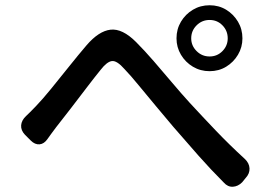

<svg xmlns="http://www.w3.org/2000/svg" viewBox="-20 -742 1040 731"><path d="M75 -229Q59 -246 60.5 -265Q62 -284 79 -300Q91 -311 117 -338Q142 -364 175 -404.5Q208 -445 243.5 -489.5Q279 -534 309 -569Q356 -624 401 -629Q446 -634 498 -582Q530 -550 565.5 -509Q601 -468 636 -426.5Q671 -385 702 -351Q749 -300 801.5 -245Q854 -190 912 -137Q929 -121 930 -101Q931 -81 915 -64L902 -48Q886 -32 866.5 -31Q847 -30 832 -47Q783 -96 736.5 -148.5Q690 -201 640 -259Q609 -296 574.5 -337Q540 -378 509 -416Q478 -454 454 -479Q425 -512 406 -509.5Q387 -507 363 -476Q341 -449 310.5 -409Q280 -369 249 -328.5Q218 -288 194 -258Q184 -245 175 -232.5Q166 -220 161 -213Q148 -194 130.5 -192.5Q113 -191 97 -207ZM708 -596Q708 -568 728.5 -547.5Q749 -527 778 -527Q807 -527 827 -547.5Q847 -568 847 -596Q847 -625 827 -645.5Q807 -666 778 -666Q749 -666 728.5 -645.5Q708 -625 708 -596ZM652 -596Q652 -631 669 -659.5Q686 -688 714.5 -705Q743 -722 778 -722Q813 -722 841 -705Q869 -688 886 -659.5Q903 -631 903 -596Q903 -562 886 -533.5Q869 -505 841 -488Q813 -471 778 -471Q743 -471 714.5 -488Q686 -505 669 -533.5Q652 -562 652 -596Z"/></svg>

Font: Chiron GoRound TC M
Style: Regular
Weight: 500
Designer: Ryoko NISHIZUKA 西塚涼子 (kana, bopomofo & ideographs); Paul D. Hunt (Latin, Greek & Cyrillic); Sandoll Communications 산돌커뮤니
Foundry: Adobe
Version: Version 1.000;hotconv 1.1.1;makeotfexe 2.6.0